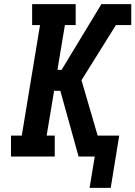

<svg xmlns="http://www.w3.org/2000/svg" viewBox="-20 -755 653 926"><path d="M412 151 437 0H359L271 -317H241L205 -101H244V0H33V-101H85L173 -634H135V-735H345V-634H293L257 -418H277L469 -735H578L570 -683L578 -735H613V-634H539L373 -368L451 -101H555L514 151Z"/></svg>

Font: Iosevka Slab Extended Oblique
Style: Bold
Weight: 700
Width: 7
Italic angle: -9°
Monospace: yes
Designer: Belleve Invis
Foundry: Belleve Invis
Version: Version 11.1.1; ttfautohint (v1.8.3)